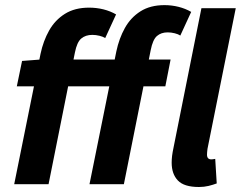

<svg xmlns="http://www.w3.org/2000/svg" viewBox="-20 -733 958 764"><path d="M36.5 0 141.3 -518.8Q152.1 -569.9 175.4 -611.4Q198.7 -653 238.1 -677.8Q277.4 -702.6 334.6 -702.6Q363.9 -702.6 391.5 -695.8Q419 -688.9 441.9 -675.6L398.6 -581.5Q390.6 -587 376 -590.6Q361.4 -594.2 347.4 -594.2Q320.4 -594.2 303.3 -579.7Q286.2 -565.3 278 -523.7L173.2 0ZM336.1 0 443 -528.8Q453.8 -579.9 476.8 -621.4Q499.8 -663 538.8 -687.8Q577.7 -712.6 634.5 -712.6Q663.5 -712.6 690.8 -705.7Q718.1 -698.8 740.8 -685.6L697.5 -591.5Q689.6 -597 675.3 -600.6Q660.9 -604.2 647.4 -604.2Q621.1 -604.2 604.5 -589.7Q587.9 -575.3 579.7 -533.7L472.9 0ZM46.9 -389.4 67.8 -490.5 140.7 -496.1H658.8L637.9 -389.4ZM771.7 11.1Q712.3 11.1 687.7 -14.9Q663.1 -40.8 663.1 -85.7Q663.1 -98.9 664.8 -113.2Q666.6 -127.4 670.6 -146.2L781.5 -700.4H918.1L805.7 -141.1Q804.7 -132.5 804.2 -127.8Q803.7 -123.1 803.7 -117.5Q803.7 -98.8 820.9 -98.8Q823.9 -98.8 827.1 -99.3Q830.4 -99.8 836.4 -100.8L842.4 -3.1Q827.7 2.4 809.9 6.8Q792 11.1 771.7 11.1Z"/></svg>

Font: Source Sans 3 VF
Style: Italic
Weight: 200
Italic angle: -11°
Designer: Paul D. Hunt
Foundry: Adobe Systems Incorporated
Version: Version 3.042;hotconv 1.0.118;makeotfexe 2.5.65603